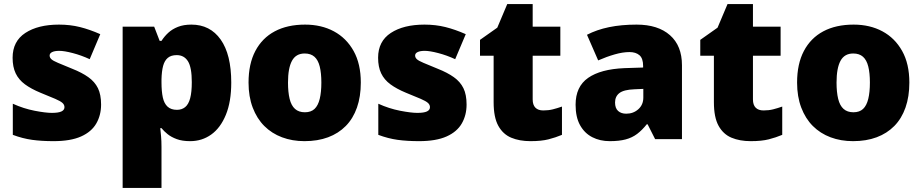

<svg xmlns="http://www.w3.org/2000/svg" viewBox="-20 -684 4534 944"><path d="M477 -170Q477 -118 453.5 -77Q430 -36 378.5 -13Q327 10 243 10Q184 10 137.5 3.5Q91 -3 43 -21V-174Q96 -150 150 -139.5Q204 -129 235 -129Q267 -129 282 -136Q297 -143 297 -157Q297 -169 287 -178Q277 -187 251.5 -198Q226 -209 179 -228Q133 -247 102.5 -269.5Q72 -292 57 -323.5Q42 -355 42 -400Q42 -481 104.5 -522Q167 -563 270 -563Q325 -563 373 -551Q421 -539 473 -516L421 -393Q380 -412 338 -423Q296 -434 271 -434Q249 -434 236.5 -428Q224 -422 224 -411Q224 -401 232.5 -393Q241 -385 265 -375Q289 -365 335 -346Q383 -327 414.5 -304.5Q446 -282 461.5 -250.5Q477 -219 477 -170Z M921 -563Q1013 -563 1065 -489.5Q1117 -416 1117 -278Q1117 -184 1090.5 -119.5Q1064 -55 1018.5 -22.5Q973 10 915 10Q876 10 849 0Q822 -10 804 -24.5Q786 -39 774 -54H768Q770 -35 772 -13Q774 9 774 38V240H583V-553H738L765 -483H774Q788 -505 807.5 -523Q827 -541 855 -552Q883 -563 921 -563ZM849 -413Q821 -413 805 -399.5Q789 -386 782 -360Q775 -334 774 -294V-279Q774 -235 780.5 -205Q787 -175 804 -159.5Q821 -144 850 -144Q874 -144 890.5 -157.5Q907 -171 915 -201Q923 -231 923 -280Q923 -353 904 -383Q885 -413 849 -413Z M1754 -278Q1754 -209 1735 -155Q1716 -101 1680 -64.5Q1644 -28 1593 -9Q1542 10 1477 10Q1417 10 1366.5 -9Q1316 -28 1279.5 -64.5Q1243 -101 1222.5 -155Q1202 -209 1202 -278Q1202 -370 1235.5 -433.5Q1269 -497 1331 -530Q1393 -563 1480 -563Q1560 -563 1621.5 -530Q1683 -497 1718.5 -433.5Q1754 -370 1754 -278ZM1396 -278Q1396 -231 1404 -198Q1412 -165 1430.5 -148.5Q1449 -132 1479 -132Q1509 -132 1526.5 -148.5Q1544 -165 1552 -198Q1560 -231 1560 -278Q1560 -325 1552 -357Q1544 -389 1526 -405Q1508 -421 1478 -421Q1435 -421 1415.5 -385Q1396 -349 1396 -278Z M2274 -170Q2274 -118 2250.5 -77Q2227 -36 2175.5 -13Q2124 10 2040 10Q1981 10 1934.5 3.5Q1888 -3 1840 -21V-174Q1893 -150 1947 -139.5Q2001 -129 2032 -129Q2064 -129 2079 -136Q2094 -143 2094 -157Q2094 -169 2084 -178Q2074 -187 2048.5 -198Q2023 -209 1976 -228Q1930 -247 1899.5 -269.5Q1869 -292 1854 -323.5Q1839 -355 1839 -400Q1839 -481 1901.5 -522Q1964 -563 2067 -563Q2122 -563 2170 -551Q2218 -539 2270 -516L2218 -393Q2177 -412 2135 -423Q2093 -434 2068 -434Q2046 -434 2033.5 -428Q2021 -422 2021 -411Q2021 -401 2029.5 -393Q2038 -385 2062 -375Q2086 -365 2132 -346Q2180 -327 2211.5 -304.5Q2243 -282 2258.5 -250.5Q2274 -219 2274 -170Z M2651 -141Q2677 -141 2698.5 -146.5Q2720 -152 2743 -160V-21Q2712 -8 2677 1Q2642 10 2588 10Q2534 10 2493.5 -7Q2453 -24 2430 -65.5Q2407 -107 2407 -182V-410H2340V-488L2425 -548L2474 -664H2599V-553H2735V-410H2599V-195Q2599 -168 2612.5 -154.5Q2626 -141 2651 -141Z M3110 -563Q3215 -563 3274 -511Q3333 -459 3333 -363V0H3201L3164 -73H3160Q3137 -44 3112.5 -25.5Q3088 -7 3056 1.5Q3024 10 2978 10Q2930 10 2892 -9.5Q2854 -29 2832 -68.5Q2810 -108 2810 -169Q2810 -258 2871.5 -301Q2933 -344 3050 -349L3142 -352V-360Q3142 -397 3124 -412.5Q3106 -428 3075 -428Q3042 -428 3002 -416.5Q2962 -405 2921 -387L2866 -513Q2914 -538 2974.5 -550.5Q3035 -563 3110 -563ZM3099 -245Q3047 -243 3025.5 -226.5Q3004 -210 3004 -180Q3004 -152 3019 -138.5Q3034 -125 3059 -125Q3094 -125 3118.5 -147Q3143 -169 3143 -204V-247Z M3734 -141Q3760 -141 3781.5 -146.5Q3803 -152 3826 -160V-21Q3795 -8 3760 1Q3725 10 3671 10Q3617 10 3576.5 -7Q3536 -24 3513 -65.5Q3490 -107 3490 -182V-410H3423V-488L3508 -548L3557 -664H3682V-553H3818V-410H3682V-195Q3682 -168 3695.5 -154.5Q3709 -141 3734 -141Z M4451 -278Q4451 -209 4432 -155Q4413 -101 4377 -64.5Q4341 -28 4290 -9Q4239 10 4174 10Q4114 10 4063.5 -9Q4013 -28 3976.5 -64.5Q3940 -101 3919.5 -155Q3899 -209 3899 -278Q3899 -370 3932.5 -433.5Q3966 -497 4028 -530Q4090 -563 4177 -563Q4257 -563 4318.5 -530Q4380 -497 4415.5 -433.5Q4451 -370 4451 -278ZM4093 -278Q4093 -231 4101 -198Q4109 -165 4127.5 -148.5Q4146 -132 4176 -132Q4206 -132 4223.5 -148.5Q4241 -165 4249 -198Q4257 -231 4257 -278Q4257 -325 4249 -357Q4241 -389 4223 -405Q4205 -421 4175 -421Q4132 -421 4112.5 -385Q4093 -349 4093 -278Z"/></svg>

Font: Noto Sans Thai Black
Style: Regular
Weight: 900
Version: Version 2.001